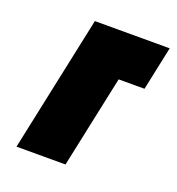

<svg xmlns="http://www.w3.org/2000/svg" viewBox="-99 -581 611 663"><g transform="rotate(20 207.0 -250.0)"><path d="M139 -500 33 0H213L285 -339H380L414 -500Z"/></g></svg>

Font: Advent Pro Black
Style: Italic
Weight: 900
Italic angle: -12°
Version: Version 3.000